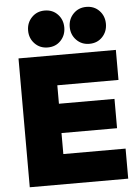

<svg xmlns="http://www.w3.org/2000/svg" viewBox="-62 -1010 764 1057"><g transform="rotate(-5 319.5 -481.0)"><path d="M59 0V-712H597V-546H259V-444H566V-282H259V-166H603V0ZM225 -758Q182 -758 153.5 -787.5Q125 -817 125 -860Q125 -903 153.5 -932.5Q182 -962 225 -962Q269 -962 297 -932.5Q325 -903 325 -860Q325 -817 297 -787.5Q269 -758 225 -758ZM455 -758Q412 -758 383.5 -787.5Q355 -817 355 -860Q355 -903 383.5 -932.5Q412 -962 455 -962Q499 -962 527 -932.5Q555 -903 555 -860Q555 -817 527 -787.5Q499 -758 455 -758Z"/></g></svg>

Font: Outfit Black
Style: Regular
Weight: 900
Designer: Rodrigo Fuenzalida
Foundry: fragTYPE
Version: Version 1.100; ttfautohint (v1.8.4.7-5d5b)